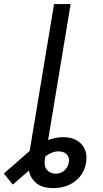

<svg xmlns="http://www.w3.org/2000/svg" viewBox="-131 -748 522 972"><path d="M139.2 204.1Q84.5 204.1 54.9 180.9Q25.4 157.7 16.6 122.3Q7.8 86.9 13.7 50.3L41.5 -119.1H125.5L96.2 58.6Q90.3 94.2 107.4 112.8Q124.5 131.3 151.4 131.3Q176.3 131.3 194.6 115.5Q212.9 99.6 217.3 75.2Q221.2 53.2 210.7 38.1Q200.2 22.9 178.7 19.5Q162.1 16.6 146.5 20.3Q130.9 23.9 116.7 32Q102.5 40 89.8 51.3L-66.4 186.5L-111.3 130.4L19 16.1Q58.6 -18.1 103.8 -35.9Q148.9 -53.7 188.5 -53.7Q248 -53.7 281 -18.6Q314 16.6 304.7 75.2Q295.4 132.8 250.5 168.5Q205.6 204.1 139.2 204.1ZM226.6 -727.5 106 0H22L142.6 -727.5Z"/></svg>

Font: Inter 28pt
Style: Italic
Weight: 400
Italic angle: -9.3988°
Designer: Rasmus Andersson
Foundry: rsms
Version: Version 4.001;git-66647c0bb